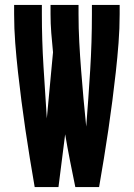

<svg xmlns="http://www.w3.org/2000/svg" viewBox="-20 -755 540 775"><path d="M120 0Q110 -58 100.5 -116Q91 -174 82.5 -232Q74 -290 66.5 -348Q59 -406 52.5 -464.5Q46 -523 41.5 -581.5Q37 -640 37 -698V-735H149V-698Q149 -593 155.5 -487.5Q162 -382 169 -277L194 -544Q190 -583 187 -621.5Q184 -660 184 -698V-735H297V-698Q297 -641 300 -584.5Q303 -528 307.5 -471Q312 -414 317 -357.5Q322 -301 328 -244Q337 -358 344 -471.5Q351 -585 351 -698V-735H463V-698Q463 -640 458.5 -581.5Q454 -523 447.5 -464.5Q441 -406 433.5 -348Q426 -290 417.5 -232Q409 -174 399.5 -116Q390 -58 380 0H284Q273 -53 262.5 -106.5Q252 -160 243 -213L216 0Z"/></svg>

Font: Iosevka SS04 Heavy
Style: Regular
Weight: 900
Monospace: yes
Designer: Belleve Invis
Foundry: Belleve Invis
Version: Version 19.0.0; ttfautohint (v1.8.4)